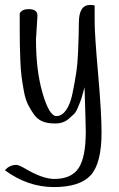

<svg xmlns="http://www.w3.org/2000/svg" viewBox="-22 -512 484 779"><path d="M298 -420Q298 -492 344 -492Q353 -492 362 -490Q362 -478 362 -425Q362 -372 376 -213Q390 -54 390 25Q390 151 346 199Q302 247 196.5 247Q91 247 -2 179Q16 157 45 157Q56 158 80 172Q151 214 198 214Q268 214 297 170Q326 126 326 22Q326 -3 321 -158Q320 -155 314 -132.5Q308 -110 305 -103Q302 -96 294.5 -77Q287 -58 279 -50Q271 -42 258 -31Q236 -11 202.5 -11Q169 -11 149 -20Q129 -29 115.5 -48Q102 -67 91.5 -88Q81 -109 75 -141.5Q69 -174 65.5 -201Q62 -228 60.5 -267Q59 -306 58.5 -332Q58 -358 58 -398V-458Q68 -475 94 -475Q130 -475 130 -449L124 -352Q124 -225 151 -133Q178 -41 207 -41Q229 -41 246 -65Q263 -89 272 -132.5Q281 -176 287 -215Q293 -254 295 -306Q298 -385 298 -420Z"/></svg>

Font: Handlee
Style: Regular
Weight: 400
Designer: Joe Prince
Foundry: Joe Prince
Version: Version 1.001